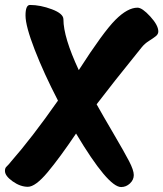

<svg xmlns="http://www.w3.org/2000/svg" viewBox="-21 -767 659 775"><path d="M534 -736Q553 -736 585.5 -700.5Q618 -665 618 -640Q618 -629 608 -621Q598 -613 580.5 -602Q563 -591 551 -576Q429 -425 369 -346Q393 -303 437 -228Q481 -153 500 -116.5Q519 -80 519 -60.5Q519 -41 503.5 -26.5Q488 -12 468 -12Q415 -12 286 -228Q220 -130 171 -71.5Q122 -13 91.5 -13Q61 -13 30 -35Q-1 -57 -1 -77Q-1 -88 4 -93Q18 -107 22 -113Q108 -211 213 -361Q156 -471 119 -566.5Q82 -662 82 -704.5Q82 -747 100 -747Q142 -747 188.5 -729.5Q235 -712 235 -689Q235 -617 297 -484Q396 -638 445 -687Q494 -736 534 -736Z"/></svg>

Font: Kalam
Style: Bold
Weight: 700
Version: Version 2.001;PS 1.0;hotconv 1.0.79;makeotf.lib2.5.61930; tt